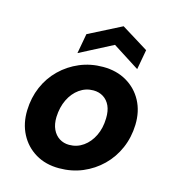

<svg xmlns="http://www.w3.org/2000/svg" viewBox="-110 -819 835 922"><g transform="rotate(15 308.0 -357.5)"><path d="M267 12Q200 12 150 -18Q100 -48 73 -100Q46 -152 48 -218Q50 -281 73 -334.5Q96 -388 137 -428Q178 -468 231.5 -490.5Q285 -513 347 -513Q414 -513 464.5 -483.5Q515 -454 542.5 -402.5Q570 -351 568 -284Q566 -221 542.5 -167Q519 -113 478 -73Q437 -33 383.5 -10.5Q330 12 267 12ZM285 -109Q324 -109 355 -131Q386 -153 404.5 -191Q423 -229 424 -278Q425 -315 413.5 -340Q402 -365 380.5 -378.5Q359 -392 331 -392Q293 -392 262 -370Q231 -348 212.5 -310Q194 -272 192 -223Q191 -187 203 -161.5Q215 -136 236.5 -122.5Q258 -109 285 -109ZM210 -545 228 -644 391 -727 525 -644 507 -545 374 -630Z"/></g></svg>

Font: DM Sans 18pt ExtraBold
Style: Italic
Weight: 800
Italic angle: -10°
Designer: Colophon Foundry, Jonny Pinhorn
Foundry: Colophon Foundry
Version: Version 4.004;gftools[0.9.30]